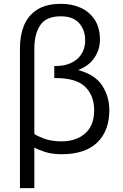

<svg xmlns="http://www.w3.org/2000/svg" viewBox="-20 -796 643 1001"><path d="M84 185V-544Q84 -611 105 -663Q126 -715 173.5 -745.5Q221 -776 299 -776Q355 -776 400.5 -755.5Q446 -735 473.5 -693.5Q501 -652 501 -589Q501 -537 471.5 -494Q442 -451 387 -431Q476 -407 513 -349.5Q550 -292 550 -222Q550 -114 487 -53Q424 8 301 8Q249 8 211 -5Q173 -18 159 -27V185ZM300 -59Q377 -59 424 -100.5Q471 -142 471 -221Q471 -298 424 -343.5Q377 -389 270 -389H263V-452H272Q340 -452 382 -488Q424 -524 424 -587Q424 -640 392.5 -675.5Q361 -711 297 -711Q221 -711 190 -665Q159 -619 159 -542V-98Q171 -88 209.5 -73.5Q248 -59 300 -59Z"/></svg>

Font: Ubuntu Sans
Style: Regular
Weight: 400
Designer: Dalton Maag Ltd
Foundry: Dalton Maag Ltd
Version: Version 1.006; ttfautohint (v1.8.4.7-5d5b)